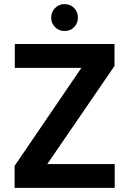

<svg xmlns="http://www.w3.org/2000/svg" viewBox="-20 -914 629 934"><path d="M51 0V-107L376 -584H52V-700H537V-593L210 -116H538V0ZM294 -763Q267 -763 248 -782Q229 -801 229 -828Q229 -856 248 -875Q267 -894 294 -894Q322 -894 340.5 -875Q359 -856 359 -828Q359 -801 340.5 -782Q322 -763 294 -763Z"/></svg>

Font: DM Sans 12pt ExtraBold
Style: Regular
Weight: 800
Version: Version 4.004;gftools[0.9.30]